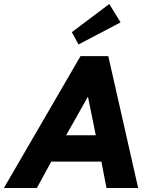

<svg xmlns="http://www.w3.org/2000/svg" viewBox="-62 -941 742 961"><path d="M629.5 0H471L445.5 -132H194.5L122.5 0H-42.5L341 -660H480ZM417.5 -264 378.5 -456H377.5L269 -264ZM331 -718.5 297.5 -780 485 -921 541.5 -829Z"/></svg>

Font: Lucymar Sans
Style: Bold Italic
Weight: 700
Italic angle: -10°
Foundry: The League of Moveable Type (original font) / Main changes by Cristiano Sobral with portions from Mirco Monsees
Version: Version 2.00;August 30, 2020;FontCreator 13.0.0.2681 64-bit